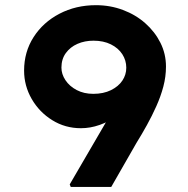

<svg xmlns="http://www.w3.org/2000/svg" viewBox="-20 -737 743 757"><path d="M258.9 0 254.9 -10 512.4 -452 536.2 -398Q522.3 -362.6 497.5 -332.4Q472.7 -302.2 440.5 -279.5Q408.4 -256.8 372.1 -244.2Q335.9 -231.5 299 -231.5Q237 -231.5 186 -263.2Q135 -294.8 105 -346.8Q75 -398.8 75 -458.6Q75 -532.3 112.5 -590.8Q150 -649.3 214.5 -682.9Q279.1 -716.6 358.2 -716.6Q414.7 -716.6 464.8 -697.7Q515 -678.9 552.8 -645.4Q590.6 -612 612.5 -568.4Q634.4 -524.7 634.4 -474.6Q634.4 -434.6 624 -395.6Q613.6 -356.6 596.4 -318.3Q579.3 -280 559.2 -243.8Q539.2 -207.6 518.3 -174L418.6 0ZM347.8 -367Q387.8 -367 417.4 -381.5Q447 -396.1 462.5 -419.3Q477.9 -442.4 477.9 -470Q477.9 -498.9 462.2 -523.3Q446.4 -547.6 417.2 -562.1Q388 -576.6 348.6 -576.6Q314 -576.6 285.4 -564.1Q256.9 -551.6 239.5 -527.7Q222.2 -503.8 222.2 -470.4Q222.2 -444.9 238 -420.9Q253.9 -396.9 282.5 -381.9Q311.1 -367 347.8 -367Z"/></svg>

Font: Lexend Giga
Style: Regular
Weight: 400
Designer: Bonnie Shaver-Troup, Thomas Jockin
Foundry: Lexend
Version: Version 1.007